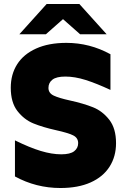

<svg xmlns="http://www.w3.org/2000/svg" viewBox="-20 -929 636 963"><path d="M55 -44V-225Q128 -189 184 -172Q240 -155 287 -155Q332 -155 352 -170.5Q372 -186 372 -211Q372 -238 346 -250.5Q320 -263 261 -276Q194 -291 147.5 -310Q101 -329 67.5 -372Q34 -415 34 -489Q34 -556 66 -606.5Q98 -657 161 -685.5Q224 -714 313 -714Q430 -714 534 -657V-478Q463 -511 409 -528Q355 -545 308 -545Q263 -545 243 -529.5Q223 -514 223 -488Q223 -462 249.5 -449.5Q276 -437 331 -425Q399 -410 446.5 -391Q494 -372 528 -328.5Q562 -285 562 -211Q562 -144 529.5 -93Q497 -42 434.5 -14Q372 14 283 14Q161 14 55 -44ZM214 -909H378L515 -757H382L296 -833L210 -757H77Z"/></svg>

Font: Chess Sans ExtraBold
Style: Regular
Weight: 800
Designer: Wolf Bōese
Foundry: Wolf Bōese
Version: Version 7.223